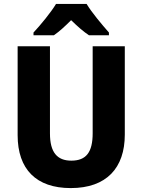

<svg xmlns="http://www.w3.org/2000/svg" viewBox="-20 -950 726 980"><path d="M422 -930H266C241 -888 186 -821 151 -784V-770H255C284 -790 311 -815 343 -847C376 -815 404 -790 434 -770H536V-784C500 -825 449 -885 422 -930ZM617 -263V-714H453V-270C453 -173 420 -130 344 -130C272 -130 235 -172 235 -269V-714H70V-260C70 -86 165 10 341 10C524 10 617 -93 617 -263Z"/></svg>

Font: Noto Sans Lao Looped SemiCondensed ExtraBold
Style: Regular
Weight: 800
Width: 4
Designer: Mark Frömberg, Ben Mitchell
Foundry: The Fontpad Ltd
Version: Version 1.002